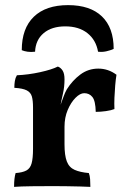

<svg xmlns="http://www.w3.org/2000/svg" viewBox="-20 -727 493 750"><path d="M232 -163Q232 -120 241 -96.5Q250 -73 271.5 -63.5Q293 -54 327 -51Q331 -41 332 -27Q333 -13 333 3Q317 2 293.5 1.5Q270 1 243.5 0.5Q217 0 190 0Q149 0 104.5 0.5Q60 1 35 3Q35 -15 36.5 -28Q38 -41 41 -51Q68 -53 83 -61Q98 -69 103.5 -89Q109 -109 109 -146V-227H232ZM232 -294V-211H109V-321L232 -417Q232 -388 226 -362Q220 -336 214 -304ZM210 -299Q219 -324 226.5 -345Q234 -366 241 -378Q263 -413 294 -436Q325 -459 364 -459Q403 -459 435 -435Q432 -417 430 -393Q428 -369 427 -345Q426 -321 427 -301Q415 -296 394 -293Q373 -290 354 -290Q353 -333 341 -348Q329 -363 309 -363Q293 -363 275 -345Q257 -327 244.5 -297.5Q232 -268 232 -232ZM109 -211V-307Q109 -334 104.5 -350Q100 -366 84.5 -374Q69 -382 36 -384Q36 -398 38 -410.5Q40 -423 46 -433Q91 -435 136.5 -445Q182 -455 206 -467Q217 -463 224.5 -451.5Q232 -440 232 -417ZM65 -531Q65 -616 112 -661.5Q159 -707 246 -707Q332 -707 378 -663Q424 -619 424 -536Q411 -530 395 -526.5Q379 -523 363 -525Q355 -571 321.5 -597.5Q288 -624 235 -624Q182 -624 150.5 -597.5Q119 -571 117 -525Q101 -523 87.5 -525Q74 -527 65 -531Z"/></svg>

Font: Vollkorn SemiBold
Style: Regular
Weight: 600
Designer: Friedrich Althausen
Foundry: Friedrich Althausen
Version: Version 5.000